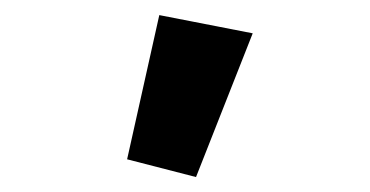

<svg xmlns="http://www.w3.org/2000/svg" viewBox="-20 -767 487 253"><path d="M238.3 -533.7 313 -723.1 189.9 -747.1 147.5 -557.1Z"/></svg>

Font: Roboto Flex
Style: wght 700 wdth 25 opsz 34 GRAD 0.00 slnt 0.00 XTRA 468 XOPQ 96 YOPQ 79 YTLC 514 YTUC 712 YTAS 750 YTDE -203.00 YTFI 738
Weight: 700
Width: 1
Designer: Berlow after Robertson
Foundry: Google
Version: Version 3.100